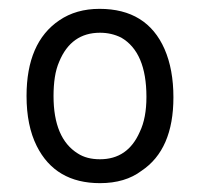

<svg xmlns="http://www.w3.org/2000/svg" viewBox="-20 -429 453 434"><path d="M205 -409Q312 -409 352 -318Q372 -272 372 -209Q372 -91 300 -43Q263 -15 206 -15Q105 -15 63 -99Q40 -145 40 -212Q40 -333 114 -383Q152 -409 205 -409ZM206 -355Q141 -355 114 -290Q107 -274 104 -254.5Q101 -235 101 -212Q101 -116 156 -82Q176 -69 206 -69Q269 -69 296 -131Q311 -162 311 -210Q311 -311 254 -344Q232 -355 206 -355Z"/></svg>

Font: Ekushey Sumon
Style: Regular
Weight: 400
Designer: Al Mamun Sumon
Foundry: Al Mamun Sumon
Version: Version 1.0